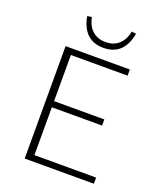

<svg xmlns="http://www.w3.org/2000/svg" viewBox="-155 -957 890 1056"><g transform="rotate(20 290.0 -429.0)"><path d="M172 -854 198 -858Q208 -808 238 -781Q268 -754 315 -754Q362 -754 392 -781Q422 -808 432 -858L458 -854Q433 -720 315 -720Q197 -720 172 -854ZM161 -36H522V0H117V-658H493V-622H161V-352H455V-316H161Z"/></g></svg>

Font: EauTestSC Light
Style: Regular
Weight: 300
Designer: Christian Thalmann (Catharsis Fonts)
Version: Version 0.001;PS 000.001;hotconv 1.0.88;makeotf.lib2.5.64775